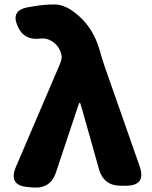

<svg xmlns="http://www.w3.org/2000/svg" viewBox="-20 -833 680 861"><path d="M231 -60Q207 13 130 8L108 6Q15 0 52 -86L248 -544Q259 -570 256 -585Q248 -622 220 -643Q192 -664 162 -660Q86 -650 58 -718Q29 -786 103 -800L132 -805Q178 -813 225 -813Q278 -813 338.5 -757Q399 -701 425 -614Q436 -575 449 -536L606 -88Q637 0 544 0H522Q445 0 424 -74L343 -361Q340 -372 337.5 -372Q335 -372 331 -360Z"/></svg>

Font: Resource Han Rounded TW Heavy
Style: Regular
Weight: 900
Designer: Cyano Hao (round all glyphs); Ryoko NISHIZUKA 西塚涼子 (kana, bopomofo & ideographs); Paul D. Hunt (Latin, Greek & Cyrillic)
Foundry: Cyano Hao
Version: 0.990